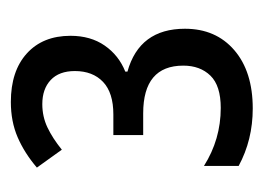

<svg xmlns="http://www.w3.org/2000/svg" viewBox="-86 -807 486 354"><g transform="rotate(-90 157.0 -630.0)"><path d="M146 -853Q203 -853 235.5 -823.5Q268 -794 268 -743Q268 -706 250 -680Q232 -654 202 -642V-638Q281 -616 281 -532Q281 -475 241.5 -441Q202 -407 134 -407Q76 -407 28 -433V-497Q77 -466 135 -466Q176 -466 194.5 -485Q213 -504 213 -535Q213 -609 125 -609H85V-664H123Q163 -664 183 -683Q203 -702 203 -735Q203 -764 186.5 -779.5Q170 -795 142 -795Q119 -795 99 -785.5Q79 -776 58 -759L25 -805Q52 -828 81 -840.5Q110 -853 146 -853Z"/></g></svg>

Font: Avrile Sans Condensed
Style: Regular
Weight: 400
Width: 3
Designer: Monotype Design Team
Foundry: Monotype Imaging Inc.
Version: Version 2.001;September 10, 2019;FontCreator 11.5.0.2425 64-